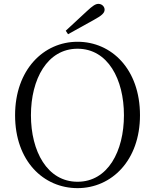

<svg xmlns="http://www.w3.org/2000/svg" viewBox="-20 -958 802 993"><path d="M320 -799 332 -781C378 -806 423 -831 467 -856C508 -878 521 -892 521 -908C521 -924 507 -938 489 -938C474 -938 459 -928 429 -900C396 -869 357 -834 320 -799ZM381 15C557 15 704 -128 704 -362C704 -600 557 -742 381 -742C205 -742 58 -597 58 -362C58 -125 205 15 381 15ZM381 -18C224 -18 140 -176 140 -362C140 -548 224 -706 381 -706C538 -706 621 -548 621 -362C621 -176 538 -18 381 -18Z"/></svg>

Font: Noto Serif JP Light
Style: Regular
Weight: 300
Designer: Ryoko NISHIZUKA 西塚涼子 (kana & ideographs); Frank Grießhammer (Latin, Greek & Cyrillic); Wenlong ZHANG 张文龙 (bopomofo); San
Foundry: Adobe
Version: Version 2.001;hotconv 1.1.0;makeotfexe 2.6.0